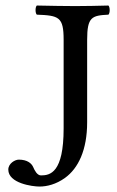

<svg xmlns="http://www.w3.org/2000/svg" viewBox="-20 -667 424 694"><path d="M295 -523C295 -606 312 -611 372 -614C378 -620 378 -641 372 -647C334 -646 290 -645 252 -645C214 -645 163 -646 113 -647C107 -641 107 -620 113 -614C193 -611 210 -606 210 -523V-203C210 -42 161 -33 128 -33C114 -33 104.9 -51.6 100 -63C94.3 -76.2 79 -90 48 -90C34 -90 10 -76 10 -54C10 -4.5 96.9 7.3 122.6 7.3C149.7 7.3 182.6 -0.7 215 -24C263.1 -58.7 295 -125 295 -225Z"/></svg>

Font: Libertinus Serif
Style: Regular
Weight: 400
Designer: Philipp H. Poll
Foundry: Khaled Hosny
Version: Version 6.2